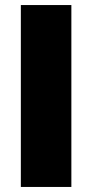

<svg xmlns="http://www.w3.org/2000/svg" viewBox="-20 -740 365 760"><path d="M62.5 0V-720H262.5V0Z"/></svg>

Font: Geologica Roman Black
Style: Regular
Weight: 900
Designer: Sindre Bremnes, Frode Helland
Foundry: Monokrom Skriftforlag AS
Version: Version 1.010;gftools[0.9.28]